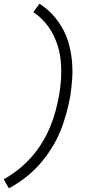

<svg xmlns="http://www.w3.org/2000/svg" viewBox="-24 -861 544 1042"><path d="M24 161 -4 112Q38 89 76.5 58Q115 27 147 -9Q179 -45 204.5 -87Q230 -129 248 -172Q266 -215 278 -260.5Q290 -306 298 -351Q305 -393 307.5 -436Q310 -479 306.5 -521.5Q303 -564 292 -603Q281 -642 262 -678Q243 -714 216.5 -743.5Q190 -773 157 -795L190 -841Q228 -817 259 -784Q290 -751 313 -711Q336 -671 348.5 -627Q361 -583 366 -535Q371 -487 368 -438.5Q365 -390 358 -342Q349 -293 335.5 -243.5Q322 -194 302.5 -147Q283 -100 254.5 -54.5Q226 -9 191 30.5Q156 70 113.5 103Q71 136 24 161Z"/></svg>

Font: Iosevka Curly Slab LtObl
Style: Regular
Weight: 300
Italic angle: -9°
Monospace: yes
Designer: Belleve Invis
Foundry: Belleve Invis
Version: Version 11.0.0; ttfautohint (v1.8.3)